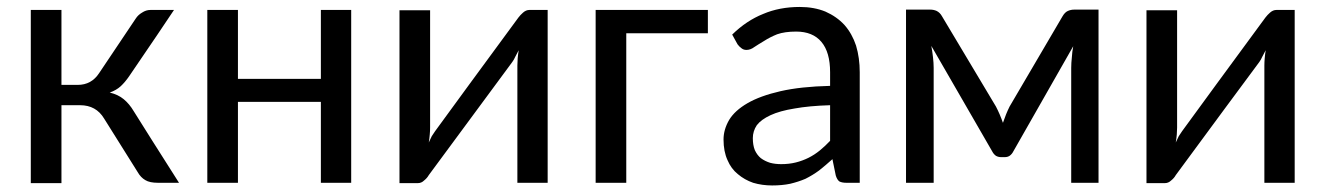

<svg xmlns="http://www.w3.org/2000/svg" viewBox="-20 -536 3887 563"><path d="M377.9 -481.4Q384.8 -492.2 396.5 -499Q408.2 -506.8 420.9 -506.8Q444.3 -506.8 490.2 -506.8Q458 -458 359.4 -313.5Q346.7 -294.9 334 -283.2Q321.3 -271.5 301.8 -264.6Q326.2 -258.8 342.8 -245.1Q359.4 -231.4 372.1 -210Q416 -139.6 504.9 0Q489.3 0 443.4 0Q418.9 0 406.2 -7.8Q392.6 -15.6 383.8 -31.2Q350.6 -84 285.2 -188.5Q261.7 -227.5 214.8 -227.5Q196.3 -227.5 160.2 -227.5Q160.2 -170.9 160.2 1Q137.7 1 70.3 1Q70.3 -79.1 70.3 -316.4Q70.3 -364.3 70.3 -506.8Q92.8 -506.8 160.2 -506.8Q160.2 -452.1 160.2 -287.1Q171.9 -287.1 208 -287.1Q248 -287.1 270.5 -321.3Q306.6 -375 377.9 -481.4Z M1009.8 -506.8Q1009.8 -379.9 1009.8 0Q987.3 0 920.9 0Q920.9 -59.6 920.9 -237.3Q859.4 -237.3 677.7 -237.3Q677.7 -177.7 677.7 0Q655.3 0 587.9 0Q587.9 -79.1 587.9 -316.4Q587.9 -364.3 587.9 -506.8Q610.4 -506.8 677.7 -506.8Q677.7 -456.1 677.7 -304.7Q738.3 -304.7 920.9 -304.7Q920.9 -355.5 920.9 -506.8Q943.4 -506.8 1009.8 -506.8Z M1585.9 -506.8Q1585.9 -379.9 1585.9 0Q1563.5 0 1497.1 0Q1497.1 -85.9 1497.1 -343.8Q1497.1 -353.5 1498 -365.2Q1499 -377 1501 -388.7Q1496.1 -378.9 1491.2 -370.1Q1487.3 -361.3 1482.4 -354.5Q1400.4 -244.1 1237.3 -22.5Q1232.4 -13.7 1223.6 -6.8Q1215.8 1 1205.1 1Q1187.5 1 1151.4 1Q1151.4 -79.1 1151.4 -316.4Q1151.4 -363.3 1151.4 -505.9Q1173.8 -505.9 1241.2 -505.9Q1241.2 -419.9 1241.2 -162.1Q1241.2 -152.3 1240.2 -141.6Q1239.3 -129.9 1237.3 -118.2Q1242.2 -127.9 1246.1 -136.7Q1251 -144.5 1255.9 -151.4Q1336.9 -262.7 1500 -484.4Q1505.9 -492.2 1513.7 -499Q1522.5 -506.8 1532.2 -506.8Q1550.8 -506.8 1585.9 -506.8Z M2055.7 -438.5Q1995.1 -438.5 1816.4 -438.5Q1816.4 -329.1 1816.4 0Q1793.9 0 1726.6 0Q1726.6 -79.1 1726.6 -316.4Q1726.6 -364.3 1726.6 -506.8Q1808.6 -506.8 2055.7 -506.8Q2055.7 -489.3 2055.7 -438.5Z M2414.1 -227.5Q2352.5 -225.6 2309.6 -217.8Q2266.6 -210.9 2239.3 -198.2Q2211.9 -185.5 2199.2 -168.9Q2187.5 -151.4 2187.5 -130.9Q2187.5 -110.4 2193.4 -95.7Q2200.2 -81.1 2210.9 -72.3Q2222.7 -63.5 2238.3 -58.6Q2252.9 -54.7 2270.5 -54.7Q2293.9 -54.7 2313.5 -59.6Q2333 -64.5 2350.6 -73.2Q2368.2 -82 2383.8 -94.7Q2399.4 -107.4 2414.1 -123Q2414.1 -158.2 2414.1 -227.5ZM2127 -434.6Q2168.9 -475.6 2217.8 -495.1Q2265.6 -515.6 2325.2 -515.6Q2367.2 -515.6 2400.4 -502Q2433.6 -487.3 2456.1 -462.9Q2478.5 -437.5 2490.2 -402.3Q2501 -366.2 2501 -324.2Q2501 -215.8 2501 0Q2491.2 0 2461.9 0Q2449.2 0 2441.4 -3.9Q2434.6 -8.8 2430.7 -21.5Q2427.7 -37.1 2420.9 -69.3Q2400.4 -50.8 2381.8 -36.1Q2363.3 -22.5 2341.8 -11.7Q2321.3 -2.9 2296.9 2.9Q2273.4 7.8 2244.1 7.8Q2214.8 7.8 2188.5 0Q2163.1 -8.8 2143.6 -25.4Q2124 -41 2113.3 -66.4Q2101.6 -91.8 2101.6 -127Q2101.6 -156.2 2118.2 -184.6Q2134.8 -211.9 2171.9 -233.4Q2209 -254.9 2268.6 -268.6Q2328.1 -282.2 2414.1 -284.2Q2414.1 -297.9 2414.1 -324.2Q2414.1 -382.8 2388.7 -413.1Q2363.3 -443.4 2314.5 -443.4Q2281.2 -443.4 2258.8 -435.5Q2237.3 -426.8 2220.7 -416Q2204.1 -406.2 2192.4 -398.4Q2180.7 -389.6 2168.9 -389.6Q2160.2 -389.6 2154.3 -394.5Q2147.5 -399.4 2142.6 -406.2Q2137.7 -416 2127 -434.6Z M3201.2 -507.8Q3201.2 -380.9 3201.2 0Q3181.6 0 3121.1 0Q3121.1 -84 3121.1 -336.9Q3121.1 -350.6 3123 -368.2Q3124 -384.8 3127 -400.4Q3068.4 -296.9 2951.2 -91.8Q2947.3 -84 2940.4 -79.1Q2934.6 -75.2 2925.8 -75.2Q2922.9 -75.2 2916 -75.2Q2907.2 -75.2 2900.4 -79.1Q2893.6 -84 2889.6 -91.8Q2830.1 -194.3 2710.9 -401.4Q2713.9 -385.7 2715.8 -368.2Q2717.8 -350.6 2717.8 -336.9Q2717.8 -224.6 2717.8 0Q2697.3 0 2636.7 0Q2636.7 -79.1 2636.7 -318.4Q2636.7 -365.2 2636.7 -507.8Q2654.3 -507.8 2708 -507.8Q2717.8 -507.8 2726.6 -503.9Q2736.3 -499 2742.2 -488.3Q2794.9 -400.4 2900.4 -223.6Q2912.1 -201.2 2920.9 -175.8Q2929.7 -202.1 2940.4 -223.6Q2992.2 -311.5 3095.7 -488.3Q3102.5 -500 3111.3 -503.9Q3120.1 -507.8 3129.9 -507.8Q3153.3 -507.8 3201.2 -507.8Z M3776.4 -506.8Q3776.4 -379.9 3776.4 0Q3753.9 0 3687.5 0Q3687.5 -85.9 3687.5 -343.8Q3687.5 -353.5 3688.5 -365.2Q3689.5 -377 3691.4 -388.7Q3686.5 -378.9 3681.6 -370.1Q3677.7 -361.3 3672.9 -354.5Q3590.8 -244.1 3427.7 -22.5Q3422.9 -13.7 3414.1 -6.8Q3406.2 1 3395.5 1Q3377.9 1 3341.8 1Q3341.8 -79.1 3341.8 -316.4Q3341.8 -363.3 3341.8 -505.9Q3364.3 -505.9 3431.6 -505.9Q3431.6 -419.9 3431.6 -162.1Q3431.6 -152.3 3430.7 -141.6Q3429.7 -129.9 3427.7 -118.2Q3432.6 -127.9 3436.5 -136.7Q3441.4 -144.5 3446.3 -151.4Q3527.3 -262.7 3690.4 -484.4Q3696.3 -492.2 3704.1 -499Q3712.9 -506.8 3722.7 -506.8Q3741.2 -506.8 3776.4 -506.8Z"/></svg>

Font: Lato
Style: Regular
Weight: 400
Designer: Lukasz Dziedzic with Adam Twardoch and Botio Nikoltchev
Version: Version 2.015; 2015-08-06; http://www.latofonts.com/